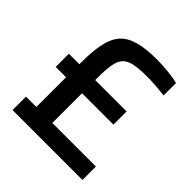

<svg xmlns="http://www.w3.org/2000/svg" viewBox="-187 -832 969 969"><g transform="rotate(45 297.0 -348.0)"><path d="M50 0V-96H124V-308H50V-402H125V-418Q125 -497 136.5 -550.5Q148 -604 176.5 -636Q205 -668 256 -682Q307 -696 385 -696Q425 -696 468 -691.5Q511 -687 537 -680V-591Q506 -595 471 -597.5Q436 -600 413 -600Q356 -600 321 -593Q286 -586 268 -566.5Q250 -547 244 -511Q238 -475 238 -418V-402H462V-308H238V-96H549V0Z"/></g></svg>

Font: Saira Medium
Style: Regular
Weight: 500
Designer: Hector Gatti with collaboration of the Omnibus-Type team
Foundry: Omnibus-Type
Version: Version 1.100; ttfautohint (v1.8.3)